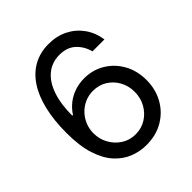

<svg xmlns="http://www.w3.org/2000/svg" viewBox="-203 -874 1020 1020"><g transform="rotate(-45 307.0 -364.0)"><path d="M312.5 10.3Q264.2 10.3 218.5 -7.6Q172.9 -25.4 136.5 -65.2Q100.1 -105 78.6 -171.4Q57.1 -237.8 57.1 -335.4Q57.1 -430.7 75 -505.4Q92.8 -580.1 127.2 -631.8Q161.6 -683.6 211.2 -710.7Q260.7 -737.8 323.7 -737.8Q385.3 -737.8 433.3 -713.4Q481.4 -689 512.2 -645.5Q543 -602.1 551.3 -544.9H461.4Q449.2 -592.8 415 -624.5Q380.9 -656.2 324.7 -656.2Q267.6 -656.2 227.1 -623Q186.5 -589.8 165.3 -527.8Q144 -465.8 144 -379.4H149.4Q168.5 -409.2 195.8 -430.7Q223.1 -452.1 257.1 -463.6Q291 -475.1 329.1 -475.1Q392.1 -475.1 443.8 -444.3Q495.6 -413.6 526.4 -359.1Q557.1 -304.7 557.1 -234.4Q557.1 -166 526.6 -110.6Q496.1 -55.2 441.2 -22.5Q386.2 10.3 312.5 10.3ZM312.5 -70.8Q356.4 -70.8 391.6 -92.8Q426.8 -114.7 447.5 -151.9Q468.3 -189 468.3 -234.4Q468.3 -279.3 448.2 -315.7Q428.2 -352.1 393.6 -373.5Q358.9 -395 314.9 -395Q281.7 -395 252.9 -382.1Q224.1 -369.1 202.6 -346.7Q181.2 -324.2 169.2 -294.9Q157.2 -265.6 157.2 -233.4Q157.2 -189.9 177.5 -153.1Q197.8 -116.2 232.9 -93.5Q268.1 -70.8 312.5 -70.8Z"/></g></svg>

Font: Inter 17pt
Style: Regular
Weight: 400
Version: Version 4.001;git-66647c0bb